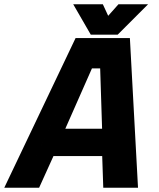

<svg xmlns="http://www.w3.org/2000/svg" viewBox="-67 -878 742 898"><path d="M-47 0 286.5 -700H540.5L578.5 0H416L411 -148H183L116 0ZM61.5 -60.5 132 -210H490.5L498 -60.5L468 -630H330ZM132 -210 330 -630H468L490.5 -210ZM238.5 -276H410.5L401.5 -558H363ZM357.5 -716 275.5 -858H414L439 -804L487 -858H625.5L483.5 -716ZM399 -755H456L511 -813L456 -755H399L369 -813Z"/></svg>

Font: Tourney Black
Style: Italic
Weight: 900
Italic angle: -12°
Version: Version 1.015